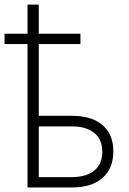

<svg xmlns="http://www.w3.org/2000/svg" viewBox="-29 -830 569 850"><path d="M327.1 -634.8H142.6V-317.4H289.1Q376.5 -317.4 424.6 -276.4Q472.7 -235.4 472.7 -160.2Q472.7 -84 424.6 -42Q376.5 0 289.1 0H92.8V-634.8H-8.8V-680.7H92.8V-809.6H142.6V-680.7H327.1ZM289.1 -45.9Q352.1 -45.9 387.9 -74.5Q423.8 -103 423.8 -158.2Q423.8 -213.4 387.9 -241.9Q352.1 -270.5 289.1 -270.5H142.6V-45.9Z"/></svg>

Font: Pretendard Std ExtraLight
Style: Regular
Weight: 200
Designer: Base glyphs from Inter by Rasmus Andersson; Hangeul glyphs from Noto Sans CJK(Source Han Sans) by Jang Soo-young and Kan
Foundry: Kil Hyung-jin
Version: Version 1.309